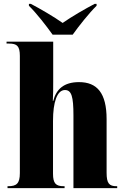

<svg xmlns="http://www.w3.org/2000/svg" viewBox="-20 -976 651 996"><path d="M253 -796H357C389 -841 442 -908 481 -946V-956H471C425 -932 350 -889 305 -857C260 -889 186 -932 140 -956H130V-946C169 -908 221 -841 253 -796ZM19 0H315V-10H311C270 -10 255 -24 255 -75V-349C255 -446 276 -509 317 -509C351 -509 361 -475 361 -377V0H588V-10H585C546 -10 533 -25 533 -80V-358C533 -493 484 -550 390 -550C312 -550 272 -514 256 -452H254C256 -486 256 -518 256 -552V-760H14V-750H27C68 -750 83 -737 83 -686V-78C83 -24 66 -10 22 -10H19Z"/></svg>

Font: Noto Serif Display Condensed Black
Style: Regular
Weight: 900
Width: 3
Designer: Monotype Design Team
Foundry: Monotype Imaging Inc.
Version: Version 2.009